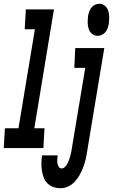

<svg xmlns="http://www.w3.org/2000/svg" viewBox="-56 -785 599 1018"><path d="M-36 0 -30 -105H42L129 -630H75L81 -735H230L126 -105H180L174 0ZM461 -595Q444 -595 431.5 -606Q419 -617 414 -632.5Q409 -648 409 -665.5Q409 -683 411 -701Q413 -712 417 -723.5Q421 -735 429 -745Q437 -755 448 -760Q459 -765 471 -765Q488 -765 500.5 -754Q513 -743 518 -727.5Q523 -712 523 -694.5Q523 -677 521 -659Q519 -648 515 -636.5Q511 -625 503 -615Q495 -605 484 -600Q473 -595 461 -595ZM265 213Q245 213 226.5 206.5Q208 200 195 186.5Q182 173 175.5 155.5Q169 138 166 118.5Q163 99 163.5 79Q164 59 167 39H250Q248 50 247.5 60Q247 70 248.5 80Q250 90 255 99Q260 108 271 108Q281 108 289 99.5Q297 91 302 81.5Q307 72 310.5 62Q314 52 316.5 42Q319 32 321.5 21.5Q324 11 325 1L396 -425H338L343 -530H497L406 18Q403 39 398 60Q393 81 385.5 101Q378 121 367.5 140.5Q357 160 341.5 177Q326 194 306 203.5Q286 213 265 213Z"/></svg>

Font: Iosevka Slab Extrabold Oblique
Style: Regular
Weight: 800
Italic angle: -9°
Monospace: yes
Designer: Belleve Invis
Foundry: Belleve Invis
Version: Version 11.1.1; ttfautohint (v1.8.3)